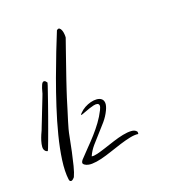

<svg xmlns="http://www.w3.org/2000/svg" viewBox="-123 -762 802 867"><g transform="rotate(-20 278.0 -328.0)"><path d="M8.3 -163.8Q1 -171.3 1.9 -184.5Q2.9 -197.6 7.3 -211.8Q11.7 -225.9 17 -238.1Q22.4 -250.2 24.8 -255.3Q26.3 -259.3 30.9 -271.2Q35.5 -283.1 41.9 -299Q48.2 -314.9 55 -332.6Q61.8 -350.3 68.2 -366.2Q74.5 -382.2 79.1 -394Q83.7 -405.9 85.2 -410Q86.2 -413 87.9 -419.8Q89.6 -426.7 92 -434Q94.4 -441.3 97.4 -448.1Q100.3 -455 104.2 -458.3Q108.1 -461.5 112.9 -460Q117.8 -458.5 123.7 -449.4Q124.1 -448.9 120 -436.5Q115.9 -424.1 108.8 -403.7Q101.7 -383.2 92.7 -357.1Q83.7 -331.1 74 -304.1Q64.3 -277 54.8 -251Q45.3 -224.9 37.7 -204.5Q30.2 -184 25.1 -171.3Q20 -158.7 19 -158.2Q18 -157.7 13.9 -159.7Q9.7 -161.7 8.3 -163.8ZM63.5 -7Q58.9 -44.6 66.1 -97.6Q73.4 -150.6 88.7 -210.5Q103.9 -270.4 124.6 -333.8Q145.2 -397.2 166.9 -456.6Q188.7 -516 209 -568Q229.2 -620 244.5 -656.6Q252.9 -663.6 258.2 -659.6Q263.6 -655.7 266.6 -647.2Q269.7 -638.8 270.4 -628.4Q271.2 -618 270.4 -612.1Q265.8 -599.2 254.8 -567.5Q243.7 -535.8 231.5 -500.2Q219.3 -464.5 208.2 -432.8Q197.1 -401.1 193.3 -388.3Q189.5 -378.4 182.2 -354.1Q175 -329.8 166.6 -303.1Q158.2 -276.4 150.9 -252.6Q143.7 -228.8 141.4 -219.9Q137.5 -206 132.2 -177.8Q126.9 -149.6 120 -117.4Q113.1 -85.2 105.5 -55Q97.8 -24.8 89.4 -7Q87.1 -4 83.3 -0.6Q79.5 2.9 75.7 4.4Q71.9 5.9 68 3.4Q64.2 0.9 63.5 -7ZM153.6 -44.6Q145.8 -50.2 147.2 -56.3Q148.6 -62.4 153.6 -68Q174.6 -90.9 195.6 -112Q216.6 -133 236 -154.9Q255.4 -176.7 272.8 -200.3Q290.2 -224 304 -251.4Q311.2 -265.6 309.9 -272.7Q308.5 -279.8 301.6 -281.6Q294.6 -283.4 284.1 -281.1Q273.6 -278.8 262.3 -275Q250.9 -271.2 240.4 -267.1Q229.9 -263.1 223.6 -261Q217.2 -259 216.1 -260.3Q215 -261.5 222.7 -268.7Q232.7 -279.3 247.3 -287.5Q262 -295.6 277.2 -299.4Q292.4 -303.2 306 -302.2Q319.5 -301.2 328.1 -294.3Q336.7 -287.5 337.5 -274.2Q338.3 -261 328.4 -240.2Q316.8 -215.8 298.8 -194.7Q280.8 -173.7 262 -153.4Q243.2 -133 225.5 -112.5Q207.8 -91.9 197.3 -68Q206.1 -65.5 224.7 -70Q243.2 -74.6 266.4 -82.2Q289.7 -89.9 314.8 -98Q340 -106.1 363 -110.7Q385.9 -115.3 403.6 -114.2Q421.3 -113.2 429.1 -102.6Q430.2 -101.5 430.2 -96.7Q430.2 -91.9 429.1 -90.9Q412.5 -93.4 389.2 -88.6Q366 -83.8 339.7 -75.6Q313.4 -67.5 286.1 -58.1Q258.7 -48.7 233.8 -42.6Q208.9 -36.5 187.9 -36Q166.9 -35.5 153.6 -44.6Z"/></g></svg>

Font: Nothing You Could Do
Style: Regular
Weight: 400
Version: Version 1.005